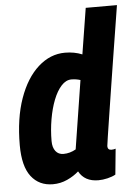

<svg xmlns="http://www.w3.org/2000/svg" viewBox="-53 -782 595 833"><g transform="rotate(-5 244.0 -365.0)"><path d="M342 10Q282 10 257 -36Q236 -17 206.5 -3.5Q177 10 144 10Q84 10 49.5 -34.5Q15 -79 15 -171Q15 -288 45.5 -374Q76 -460 128.5 -507Q181 -554 245 -554Q286 -554 320 -540L352 -740H488Q482 -701 472.5 -643Q463 -585 452.5 -518Q442 -451 431.5 -385Q421 -319 412.5 -263.5Q404 -208 398.5 -173Q393 -138 393 -134Q393 -117 410 -117Q419 -117 428 -120L417 -8Q403 0 382 5Q361 10 342 10ZM201 -117Q229 -117 255 -132L302 -430Q283 -436 263 -436Q239 -436 219 -414Q199 -392 184.5 -355Q170 -318 162 -271.5Q154 -225 154 -177Q154 -149 166.5 -133Q179 -117 201 -117Z"/></g></svg>

Font: Georama SemiCondensed
Style: Bold Italic
Weight: 700
Width: 4
Italic angle: -9°
Designer: Jean-Baptiste Levee
Foundry: Production Type
Version: Version 1.000